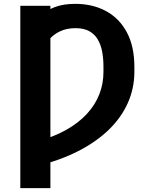

<svg xmlns="http://www.w3.org/2000/svg" viewBox="-20 -757 789 981"><path d="M237.5 -727.5V204.1H83.8V-727.5ZM168.6 91.4V-34.2Q254.2 -57.3 317.9 -93.2Q381.5 -129.1 424 -175.1Q466.4 -221.2 487.5 -275.4Q508.6 -329.6 508.6 -389.3V-416.6Q508.6 -456.4 502.2 -491.9Q495.8 -527.3 480 -554.6Q464.3 -581.9 436.5 -597.5Q408.8 -613.1 366.2 -613.1Q320 -613.4 284.5 -595.9Q249 -578.5 225.6 -548.6Q202.1 -518.7 192 -480.3V-678.1Q216.7 -704.2 260.2 -720.8Q303.6 -737.3 364.6 -737.3Q453.2 -737.3 521.3 -700.6Q589.5 -663.9 628 -592.1Q666.6 -520.4 666.6 -414.6V-389.3Q666.3 -305.3 632.9 -230.5Q599.5 -155.8 535.4 -93.7Q471.2 -31.6 378.9 15.4Q286.6 62.4 168.6 91.4Z"/></svg>

Font: GitLab Sans
Style: Regular
Weight: 400
Designer: Rasmus Andersson
Foundry: Modifications by GitLab B.V., manufactured by rsms
Version: Version 4.000;git-c8fb6b7